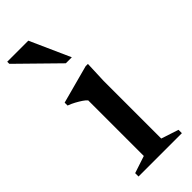

<svg xmlns="http://www.w3.org/2000/svg" viewBox="-244 -712 747 747"><g transform="rotate(-45 129.5 -338.5)"><path d="M195.5 -449 192 -359.5V-42L263.5 -18.5V0H25V-18.5L96 -42V-348Q90 -355 78.8 -362.5Q67.5 -370 53.8 -377.5Q40 -385 25 -390.5V-406.5L183 -449ZM169.5 -511.5H136.5L-20.5 -665.5V-677H95.5Z"/></g></svg>

Font: Newsreader 24pt Medium
Style: Regular
Weight: 500
Designer: Hugues Gentile
Foundry: Production Type
Version: Version 1.003